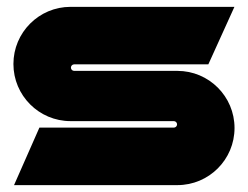

<svg xmlns="http://www.w3.org/2000/svg" viewBox="-20 -538 721 558"><path d="M186.1 -341.5C186.1 -346.7 190.3 -351 195.6 -351H585.5L661.3 -518.1H185C93.3 -518.1 19 -443.7 19 -352C19 -260.4 93.3 -186 185 -186H485.1C490.3 -186 494.6 -181.8 494.6 -176.6C494.6 -171.3 490.3 -167.1 485.1 -167.1H94.5L20.8 0H495.6C587.3 0 661.6 -74.3 661.6 -166C661.6 -257.7 587.3 -332 495.6 -332H195.6C190.3 -332 186.1 -336.3 186.1 -341.5Z"/></svg>

Font: JUMBOTRON
Style: Regular
Weight: 400
Designer: Ian Langley
Foundry: Ian Langley
Version: Version 1.005;Fontself Maker 3.5.8